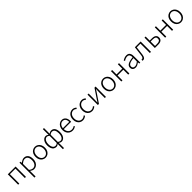

<svg xmlns="http://www.w3.org/2000/svg" viewBox="892 -3776 6993 6993"><g transform="rotate(-45 4389.0 -279.0)"><path d="M100 -534H502V0H444V-484H158V0H100Z M702 -534H750L757 -468H759Q859 -547 937 -547Q1040 -547 1095.5 -476Q1151 -405 1151 -275Q1151 -185 1118 -120Q1085 -56 1032 -21.5Q979 13 916 13Q843 13 759 -52L760 46V237H702ZM1089 -274Q1089 -380 1049.5 -438Q1010 -496 926 -496Q853 -496 760 -412V-103Q800 -69 839.5 -53.5Q879 -38 912 -38Q963 -38 1003.5 -68Q1044 -98 1066.5 -151.5Q1089 -205 1089 -274Z M1385 -20Q1328 -54 1295.5 -117Q1263 -180 1263 -266Q1263 -355 1296 -418Q1328 -480 1383.5 -513.5Q1439 -547 1504 -547Q1569 -547 1624.5 -513.5Q1680 -480 1712.5 -416.5Q1745 -353 1745 -266Q1745 -178 1712 -116Q1679 -54 1624.5 -20.5Q1570 13 1504 13Q1441 13 1385 -20ZM1685 -266Q1685 -333 1661.5 -385.5Q1638 -438 1597 -467Q1556 -496 1504 -496Q1453 -496 1412 -467.5Q1371 -439 1347.5 -387Q1324 -335 1324 -266Q1324 -198 1347.5 -146Q1371 -94 1412 -66Q1453 -38 1504 -38Q1556 -38 1597 -67Q1638 -96 1661.5 -147.5Q1685 -199 1685 -266Z M2167 49 2168 -31Q2115 13 2057 13Q1998 13 1952 -19Q1906 -52 1881.5 -114.5Q1857 -177 1857 -266Q1857 -348 1883.5 -412Q1910 -476 1955.5 -511.5Q2001 -547 2057 -547Q2086 -547 2111.5 -536Q2137 -525 2168 -504L2167 -583V-795H2224V-583L2223 -503Q2251 -524 2282 -535.5Q2313 -547 2342 -547Q2435 -547 2484.5 -476Q2534 -405 2534 -275Q2534 -189 2508 -123.5Q2482 -58 2436 -22.5Q2390 13 2334 13Q2309 13 2279.5 2Q2250 -9 2223 -30L2224 49V237H2167ZM2168 -83V-452Q2121 -496 2063 -496Q2022 -496 1989 -465.5Q1956 -435 1937.5 -382.5Q1919 -330 1919 -266Q1919 -160 1958 -99Q1997 -38 2067 -38Q2096 -38 2119.5 -48Q2143 -58 2168 -83ZM2474 -274Q2474 -378 2439 -437Q2404 -496 2331 -496Q2273 -496 2223 -452V-80Q2274 -38 2329 -38Q2372 -38 2405 -68Q2438 -98 2456 -152Q2474 -206 2474 -274Z M2771 -21Q2713 -55 2680 -117.5Q2647 -180 2647 -266Q2647 -353 2681 -417Q2715 -481 2769 -514Q2823 -547 2881 -547Q2977 -547 3032 -481Q3087 -415 3087 -299Q3087 -271 3084 -256H2706Q2708 -192 2732.5 -142Q2757 -92 2800.5 -64Q2844 -36 2901 -36Q2976 -36 3042 -82L3065 -39Q3026 -15 2987 -1Q2948 13 2896 13Q2826 13 2771 -21ZM2881 -497Q2837 -497 2799 -473.5Q2761 -450 2736.5 -406Q2712 -362 2706 -303H3033Q3033 -397 2992.5 -447Q2952 -497 2881 -497Z M3185 -266Q3185 -354 3220 -418Q3254 -480 3309.5 -513.5Q3365 -547 3432 -547Q3481 -547 3518.5 -529.5Q3556 -512 3588 -482L3555 -442Q3498 -496 3434 -496Q3380 -496 3337 -467Q3294 -438 3270 -385.5Q3246 -333 3246 -266Q3246 -199 3269.5 -147Q3293 -95 3335.5 -66.5Q3378 -38 3433 -38Q3507 -38 3571 -97L3600 -56Q3519 13 3428 13Q3358 13 3303 -20.5Q3248 -54 3216.5 -117Q3185 -180 3185 -266Z M3662 -266Q3662 -354 3697 -418Q3731 -480 3786.5 -513.5Q3842 -547 3909 -547Q3958 -547 3995.5 -529.5Q4033 -512 4065 -482L4032 -442Q3975 -496 3911 -496Q3857 -496 3814 -467Q3771 -438 3747 -385.5Q3723 -333 3723 -266Q3723 -199 3746.5 -147Q3770 -95 3812.5 -66.5Q3855 -38 3910 -38Q3984 -38 4048 -97L4077 -56Q3996 13 3905 13Q3835 13 3780 -20.5Q3725 -54 3693.5 -117Q3662 -180 3662 -266Z M4205 -534H4262V-277Q4262 -252 4260 -182L4256 -76H4261L4298 -135L4335 -192L4565 -534H4622V0H4564V-256Q4564 -301 4567 -353L4571 -457H4567Q4523 -389 4491 -342L4261 0H4205Z M4899 -20Q4842 -54 4809.5 -117Q4777 -180 4777 -266Q4777 -355 4810 -418Q4842 -480 4897.5 -513.5Q4953 -547 5018 -547Q5083 -547 5138.5 -513.5Q5194 -480 5226.5 -416.5Q5259 -353 5259 -266Q5259 -178 5226 -116Q5193 -54 5138.5 -20.5Q5084 13 5018 13Q4955 13 4899 -20ZM5199 -266Q5199 -333 5175.5 -385.5Q5152 -438 5111 -467Q5070 -496 5018 -496Q4967 -496 4926 -467.5Q4885 -439 4861.5 -387Q4838 -335 4838 -266Q4838 -198 4861.5 -146Q4885 -94 4926 -66Q4967 -38 5018 -38Q5070 -38 5111 -67Q5152 -96 5175.5 -147.5Q5199 -199 5199 -266Z M5415 -534H5473V-306H5769V-534H5828V0H5769V-253H5473V0H5415Z M5991 -135Q5991 -222 6071.5 -269Q6152 -316 6330 -335Q6333 -407 6304.5 -451.5Q6276 -496 6209 -496Q6129 -496 6041 -435L6016 -478Q6057 -507 6108.5 -527Q6160 -547 6216 -547Q6281 -547 6318 -520Q6389 -468 6389 -338V0H6341L6335 -68H6331Q6235 13 6146 13Q6076 13 6033.5 -26Q5991 -65 5991 -135ZM6330 -119V-292Q6227 -282 6164 -260Q6103 -239 6076 -209.5Q6049 -180 6049 -138Q6049 -85 6079 -61Q6109 -37 6158 -37Q6201 -37 6242 -57Q6283 -77 6330 -119Z M6489 6 6501 -49 6512 -47Q6518 -45 6524 -45Q6555 -45 6575 -77Q6595 -109 6602 -174Q6632 -414 6645 -534H6942V0H6883V-484H6691L6685 -427Q6665 -251 6653 -161Q6642 -72 6611.5 -29.5Q6581 13 6530 13Q6506 13 6489 6Z M7141 -534H7199V-324H7319Q7416 -324 7469.5 -283Q7523 -242 7523 -164Q7523 -84 7470.5 -42Q7418 0 7319 0H7141ZM7463 -164Q7463 -223 7425.5 -249.5Q7388 -276 7308 -276H7199V-49H7308Q7387 -49 7425 -76.5Q7463 -104 7463 -164Z M7671 -534H7729V-306H8025V-534H8084V0H8025V-253H7729V0H7671Z M8362 -20Q8305 -54 8272.5 -117Q8240 -180 8240 -266Q8240 -355 8273 -418Q8305 -480 8360.5 -513.5Q8416 -547 8481 -547Q8546 -547 8601.5 -513.5Q8657 -480 8689.5 -416.5Q8722 -353 8722 -266Q8722 -178 8689 -116Q8656 -54 8601.5 -20.5Q8547 13 8481 13Q8418 13 8362 -20ZM8662 -266Q8662 -333 8638.5 -385.5Q8615 -438 8574 -467Q8533 -496 8481 -496Q8430 -496 8389 -467.5Q8348 -439 8324.5 -387Q8301 -335 8301 -266Q8301 -198 8324.5 -146Q8348 -94 8389 -66Q8430 -38 8481 -38Q8533 -38 8574 -67Q8615 -96 8638.5 -147.5Q8662 -199 8662 -266Z"/></g></svg>

Font: Merged Yaku Han JP Light
Style: Regular
Weight: 300
Designer: Ryoko NISHIZUKA 西塚涼子 (kana, bopomofo & ideographs); Paul D. Hunt (Latin, Greek & Cyrillic); Sandoll Communications 산돌커뮤니
Foundry: Adobe
Version: Version 2.004